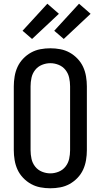

<svg xmlns="http://www.w3.org/2000/svg" viewBox="-20 -1002 540 1030"><path d="M250 8Q223 8 196.5 3Q170 -2 146.5 -15Q123 -28 104 -48Q85 -68 74 -92Q63 -116 58.5 -143Q54 -170 54 -196V-539Q54 -565 58.5 -592Q63 -619 74 -643Q85 -667 104 -687Q123 -707 146.5 -720Q170 -733 196.5 -738Q223 -743 250 -743Q277 -743 303.5 -738Q330 -733 353.5 -720Q377 -707 396 -687Q415 -667 426 -643Q437 -619 441.5 -592Q446 -565 446 -539V-196Q446 -170 441.5 -143Q437 -116 426 -92Q415 -68 396 -48Q377 -28 353.5 -15Q330 -2 303.5 3Q277 8 250 8ZM250 -72Q273 -72 295 -81Q317 -90 331.5 -108.5Q346 -127 351 -150Q356 -173 356 -196V-539Q356 -562 351 -585Q346 -608 331.5 -626.5Q317 -645 295 -654Q273 -663 250 -663Q227 -663 205 -654Q183 -645 168.5 -626.5Q154 -608 149 -585Q144 -562 144 -539V-196Q144 -173 149 -150Q154 -127 168.5 -108.5Q183 -90 205 -81Q227 -72 250 -72ZM322 -793 271 -837 404 -982 466 -928ZM152 -793 101 -837 234 -982 296 -928Z"/></svg>

Font: Iosevka Custom Medium
Style: Regular
Weight: 500
Monospace: yes
Designer: Belleve Invis
Foundry: Belleve Invis
Version: Version 32.5.0; ttfautohint (v1.8.4)